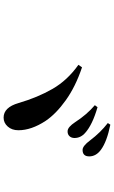

<svg xmlns="http://www.w3.org/2000/svg" viewBox="191 -954 618 1040"><g transform="rotate(90 500.0 -434.0)"><path d="M689.5 -491.2Q668 -492.2 641.6 -532.2Q600.6 -595.7 549.8 -638.7L560.5 -653.3Q655.3 -626 699.2 -586.9Q727.5 -562.5 727.5 -528.3Q727.5 -511.7 717.3 -501Q707 -490.2 689.5 -491.2ZM792 -572.3Q770.5 -572.3 740.2 -613.3Q698.2 -668.9 646.5 -709L655.3 -722.7Q747.1 -704.1 791 -671.9Q827.1 -645.5 827.1 -608.4Q827.1 -572.3 792 -572.3ZM331.1 -549.8 344.7 -569.3Q449.2 -534.2 522.9 -481.4Q596.7 -428.7 634.8 -372.1Q685.5 -294.9 685.5 -224.6Q685.5 -189.5 665.5 -167Q645.5 -144.5 617.2 -144.5Q561.5 -144.5 538.1 -225.6Q507.8 -329.1 461.4 -409.7Q415 -490.2 331.1 -549.8Z"/></g></svg>

Font: GenYoMin TW TTF Bold
Style: Regular
Weight: 700
Version: Version 1.300